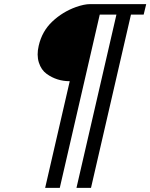

<svg xmlns="http://www.w3.org/2000/svg" viewBox="-20 -742 722 922"><path d="M669.9 -671.9H608.9L417 160.2H347.2L539.1 -671.9H459L267.1 160.2H196.8L314.9 -352.1Q252.9 -352.1 204.1 -387.2Q177.7 -406.2 166.5 -442.1Q155.3 -478 166 -522.9Q182.1 -592.3 231 -638.4Q279.8 -684.6 344.2 -708Q384.3 -722.2 412.1 -722.2H682.1Z"/></svg>

Font: Perun
Style: Bold Italic
Weight: 700
Italic angle: -12°
Foundry: Copyright (c) Stefan Peev, Context Ltd, 2016
Version: Version 001.000